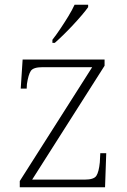

<svg xmlns="http://www.w3.org/2000/svg" viewBox="-20 -786 534 806"><path d="M63 0V-26L367 -504H159Q120 -504 109.5 -488.5Q99 -473 93 -433L92 -414H67L75 -536H419V-510L115 -32H336Q374 -32 384.5 -48Q395 -64 399 -104L401 -143H426L421 0ZM200 -619Q215 -638 232.5 -664Q250 -690 266.5 -717Q283 -744 293 -766H350V-756Q341 -743 324 -723Q307 -703 286.5 -681Q266 -659 246 -639.5Q226 -620 210 -606H200Z"/></svg>

Font: Noto Serif Bengali ExtraLight
Style: Regular
Weight: 250
Version: Version 2.003